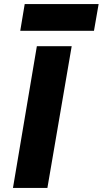

<svg xmlns="http://www.w3.org/2000/svg" viewBox="-20 -928 507 948"><path d="M162 -700 44 0H214L334 -700ZM80 -776H444L467 -908H102Z"/></svg>

Font: Jost* 700 Bold Italic
Style: Bold Italic
Weight: 700
Italic angle: -10°
Version: Version 3.200; ttfautohint (v0.97) -l 8 -r 50 -G 200 -x 14 -